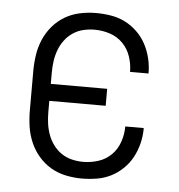

<svg xmlns="http://www.w3.org/2000/svg" viewBox="-45 -580 589 631"><g transform="rotate(5 250.0 -265.0)"><path d="M247 8Q221 8 194.5 2.5Q168 -3 145 -16.5Q122 -30 104.5 -50.5Q87 -71 76.5 -95.5Q66 -120 62 -146.5Q58 -173 58 -200V-330Q58 -357 62 -383.5Q66 -410 76.5 -434.5Q87 -459 104.5 -479.5Q122 -500 145 -513.5Q168 -527 194.5 -532.5Q221 -538 247 -538Q272 -538 296.5 -534Q321 -530 343 -519Q365 -508 383 -490.5Q401 -473 412.5 -451.5Q424 -430 430 -405.5Q436 -381 436 -356Q436 -356 436 -355.5Q436 -355 436 -355H375Q375 -355 375 -355.5Q375 -356 375 -356Q375 -381 366.5 -406Q358 -431 340 -449Q322 -467 297.5 -475Q273 -483 247 -483Q228 -483 209.5 -478.5Q191 -474 175.5 -463.5Q160 -453 148.5 -437.5Q137 -422 130.5 -404Q124 -386 121.5 -367.5Q119 -349 119 -330V-293H305V-237H119V-200Q119 -181 121.5 -162.5Q124 -144 130.5 -126Q137 -108 148.5 -92.5Q160 -77 175.5 -66.5Q191 -56 209.5 -51.5Q228 -47 247 -47Q273 -47 297.5 -55Q322 -63 340 -81Q358 -99 366.5 -124Q375 -149 375 -174Q375 -174 375 -174.5Q375 -175 375 -175H436Q436 -175 436 -174.5Q436 -174 436 -174Q436 -149 430 -124.5Q424 -100 412.5 -78.5Q401 -57 383 -39.5Q365 -22 343 -11Q321 0 296.5 4Q272 8 247 8Z"/></g></svg>

Font: Iosevka Term Light
Style: Regular
Weight: 300
Monospace: yes
Designer: Belleve Invis
Foundry: Belleve Invis
Version: Version 9.0.1; ttfautohint (v1.8.3)